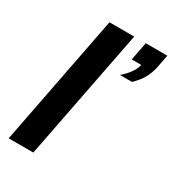

<svg xmlns="http://www.w3.org/2000/svg" viewBox="-176 -824 832 922"><g transform="rotate(30 239.5 -362.5)"><path d="M294.9 -724.6 153.8 0H17.1L157.7 -724.6ZM464.8 -653.3Q457.5 -619.1 442.9 -591.6Q428.2 -564 395 -530.8H328.1Q383.8 -580.1 392.1 -623.5H339.4L358.9 -724.6H478.5Z"/></g></svg>

Font: Arimo
Style: Bold Italic
Weight: 700
Italic angle: -12°
Designer: Steve Matteson
Foundry: Monotype Imaging Inc.
Version: Version 1.33